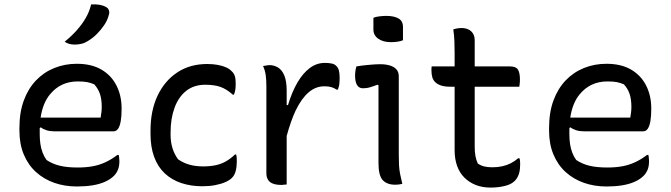

<svg xmlns="http://www.w3.org/2000/svg" viewBox="-20 -833 3040 870"><path d="M328 -544Q394 -544 439 -518Q484 -492 507.5 -446Q531 -400 531 -342V-338Q531 -306 527 -283.5Q523 -261 515 -249.5Q507 -238 495 -238H225Q206 -238 190.5 -243Q175 -248 165 -256L160 -253Q160 -245 160 -236V-225Q160 -201 163 -180.5Q166 -160 173 -141.5Q180 -123 191 -108Q218 -90 251 -82Q284 -74 332 -74Q369 -74 399.5 -79.5Q430 -85 458 -98Q486 -111 512 -131H518Q519 -125 520 -118.5Q521 -112 521 -103Q521 -80 514.5 -64Q508 -48 496 -36Q480 -20 455 -9Q430 2 398 7Q366 12 329 12Q273 12 226 -4.5Q179 -21 143.5 -53Q108 -85 88 -132.5Q68 -180 68 -241V-253Q68 -324 88 -378Q108 -432 143.5 -469Q179 -506 226.5 -525Q274 -544 328 -544ZM164 -300H436Q438 -312 439.5 -324Q441 -336 441 -348Q441 -383 433 -407Q425 -431 407 -451Q390 -458 374.5 -461Q359 -464 332 -464Q255 -464 207 -406Q174 -367 164 -300ZM393 -813Q414 -814 430 -811.5Q446 -809 459 -802Q470 -797 473.5 -786Q477 -775 473 -765Q467 -741 452 -719Q437 -697 418.5 -678.5Q400 -660 378 -647Q364 -638 349 -634.5Q334 -631 318 -631Q306 -631 294.5 -634Q283 -637 273 -644Q305 -670 328.5 -696.5Q352 -723 368.5 -751.5Q385 -780 393 -813Z M919 -543Q945 -543 966.5 -539Q988 -535 1004 -528Q1020 -521 1030 -510Q1040 -501 1044 -488.5Q1048 -476 1048 -455Q1048 -440 1046.5 -428Q1045 -416 1040 -404H1035Q1007 -429 979.5 -439Q952 -449 910 -449Q859 -449 824 -421.5Q789 -394 771 -345Q753 -296 753 -234V-220Q753 -190 761.5 -162Q770 -134 787 -111Q812 -94 839.5 -86.5Q867 -79 900 -79Q933 -79 958 -84.5Q983 -90 1004 -102Q1025 -114 1045 -133H1050Q1052 -126 1052.5 -119Q1053 -112 1053 -102Q1053 -77 1048 -58Q1043 -39 1031 -27Q1020 -16 1000.5 -7.5Q981 1 954.5 6Q928 11 897 11Q845 11 801.5 -3.5Q758 -18 726.5 -47.5Q695 -77 678.5 -122Q662 -167 662 -226V-241Q662 -332 694 -399.5Q726 -467 783.5 -505Q841 -543 919 -543Z M1279 3Q1274 3 1270 3.5Q1266 4 1262.5 4.5Q1259 5 1255 5Q1237 5 1224 1.5Q1211 -2 1203 -8.5Q1195 -15 1191 -25Q1187 -35 1187 -47V-442Q1187 -472 1184 -493Q1181 -514 1172 -534Q1177 -535 1182 -535.5Q1187 -536 1191.5 -537Q1196 -538 1200 -538Q1222 -538 1240 -527Q1258 -516 1268.5 -490.5Q1279 -465 1279 -422V-357H1285Q1303 -417 1328 -459.5Q1353 -502 1384 -525Q1415 -548 1452 -548Q1471 -548 1484 -545Q1497 -542 1504 -534Q1512 -527 1515.5 -514Q1519 -501 1519 -479Q1519 -472 1518.5 -465Q1518 -458 1517.5 -452Q1517 -446 1515 -439.5Q1513 -433 1511 -427H1505Q1495 -434 1482 -438Q1469 -442 1450 -442Q1411 -442 1379 -415Q1347 -388 1320 -333Q1298 -286 1279 -217Z M1695 -95V-160V-447L1690 -449Q1682 -446 1673.5 -443Q1665 -440 1656.5 -437.5Q1648 -435 1640 -434Q1632 -433 1624 -433Q1607 -433 1598 -447.5Q1589 -462 1589 -490Q1589 -501 1590.5 -512Q1592 -523 1595 -532Q1606 -534 1617.5 -535.5Q1629 -537 1640 -538Q1651 -539 1662 -540Q1673 -541 1683 -541.5Q1693 -542 1703 -542Q1727 -542 1746 -536.5Q1765 -531 1776 -519Q1787 -507 1787 -487V-130Q1787 -106 1788 -85.5Q1789 -65 1793 -44.5Q1797 -24 1803 0Q1795 2 1787.5 3Q1780 4 1771 4Q1734 4 1714.5 -16.5Q1695 -37 1695 -95ZM1672 -752Q1678 -755 1685 -756.5Q1692 -758 1699.5 -759Q1707 -760 1715.5 -760.5Q1724 -761 1731 -761Q1765 -761 1785.5 -749.5Q1806 -738 1806 -711V-651Q1800 -648 1793.5 -646.5Q1787 -645 1780.5 -644Q1774 -643 1766.5 -642.5Q1759 -642 1751 -642Q1716 -642 1694 -657.5Q1672 -673 1672 -699Z M1936 -532H2040V-594Q2040 -620 2039 -646.5Q2038 -673 2034 -700Q2044 -703 2053.5 -704.5Q2063 -706 2072 -706Q2088 -706 2101.5 -700Q2115 -694 2123 -681.5Q2131 -669 2131 -650V-532H2292Q2318 -532 2327 -517.5Q2336 -503 2336 -472Q2336 -467 2335.5 -461Q2335 -455 2334.5 -450Q2334 -445 2333 -440H2131V-168Q2131 -143 2134.5 -125Q2138 -107 2145 -92Q2158 -83 2173.5 -79Q2189 -75 2211 -75Q2235 -75 2255.5 -79.5Q2276 -84 2294 -93Q2312 -102 2328 -116H2334Q2336 -109 2336.5 -102Q2337 -95 2337 -87Q2337 -65 2332 -47.5Q2327 -30 2316 -17Q2309 -9 2298.5 -2.5Q2288 4 2273.5 8Q2259 12 2241.5 14.5Q2224 17 2203 17Q2166 17 2136.5 5.5Q2107 -6 2085 -27.5Q2063 -49 2051.5 -80.5Q2040 -112 2040 -152V-440H2022Q1997 -440 1980.5 -445Q1964 -450 1953.5 -459.5Q1943 -469 1939 -482.5Q1935 -496 1935 -515Q1935 -518 1935 -521Q1935 -524 1935.5 -527Q1936 -530 1936 -532Z M2728 -544Q2794 -544 2839 -518Q2884 -492 2907.5 -446Q2931 -400 2931 -342V-338Q2931 -306 2927 -283.5Q2923 -261 2915 -249.5Q2907 -238 2895 -238H2625Q2606 -238 2590.5 -243Q2575 -248 2565 -256L2560 -253Q2560 -245 2560 -236V-225Q2560 -201 2563 -180.5Q2566 -160 2573 -141.5Q2580 -123 2591 -108Q2618 -90 2651 -82Q2684 -74 2732 -74Q2769 -74 2799.5 -79.5Q2830 -85 2858 -98Q2886 -111 2912 -131H2918Q2919 -125 2920 -118.5Q2921 -112 2921 -103Q2921 -80 2914.5 -64Q2908 -48 2896 -36Q2880 -20 2855 -9Q2830 2 2798 7Q2766 12 2729 12Q2673 12 2626 -4.5Q2579 -21 2543.5 -53Q2508 -85 2488 -132.5Q2468 -180 2468 -241V-253Q2468 -324 2488 -378Q2508 -432 2543.5 -469Q2579 -506 2626.5 -525Q2674 -544 2728 -544ZM2564 -300H2836Q2838 -312 2839.5 -324Q2841 -336 2841 -348Q2841 -383 2833 -407Q2825 -431 2807 -451Q2790 -458 2774.5 -461Q2759 -464 2732 -464Q2655 -464 2607 -406Q2574 -367 2564 -300Z"/></svg>

Font: Code D Ace
Style: Regular
Weight: 400
Version: Version 1.085; ttfautohint (v1.8.4.7-5d5b);Nerd Fonts 3.0.2